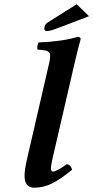

<svg xmlns="http://www.w3.org/2000/svg" viewBox="-20 -871 438 901"><path d="M339.8 -851.1 397.9 -794.9 245.1 -736.8Q214.4 -725.1 200.2 -725.1Q188 -725.1 188 -736.8V-740.2Q190.4 -756.8 203.1 -765.1ZM208 -563Q211.4 -577.1 213.1 -585.9Q214.8 -594.7 215.1 -603Q215.3 -611.3 215.1 -615.7Q214.8 -620.1 211.2 -624.3Q207.5 -628.4 204.1 -630.4Q200.7 -632.3 192.4 -634Q184.1 -635.7 177 -636.5Q169.9 -637.2 156.2 -638.2Q151.9 -651.9 161.1 -671.9Q274.4 -676.3 344.7 -698.2Q351.6 -698.2 355.5 -694.8Q359.4 -691.4 357.9 -685.1Q347.2 -647.9 332 -583L228 -133.8Q218.8 -92.8 218.8 -82.5Q218.8 -65.9 229 -65.9Q236.8 -65.9 255.6 -75.9Q274.4 -85.9 292 -100.1Q302.2 -100.1 309.1 -92.8Q315.9 -85.4 317.9 -74.2Q264.6 -30.3 224.6 -10.3Q184.6 9.8 140.1 9.8Q95.2 9.8 95.2 -46.4Q95.2 -73.7 106.9 -125Z"/></svg>

Font: Linux Libertine G
Style: Semibold Italic
Weight: 600
Italic angle: -11.5°
Designer: Philipp H. Poll
Foundry: Philipp H. Poll
Version: Version 5.1.1